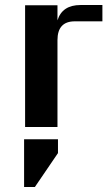

<svg xmlns="http://www.w3.org/2000/svg" viewBox="-20 -506 437 765"><path d="M76 239V49H211V104L119 239ZM301 -486H388V-421H278Q209 -421 209 -346V0H80V-485H209V-425Q228 -486 301 -486Z"/></svg>

Font: Sarpanch SemiBold
Style: Regular
Weight: 600
Designer: Manushi Parikh (Devanagari and Latin), Jyotish Sonowal (Devanagari)
Foundry: Indian Type Foundry
Version: Version 2.004;PS 1.0;hotconv 1.0.78;makeotf.lib2.5.61930; tt